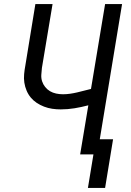

<svg xmlns="http://www.w3.org/2000/svg" viewBox="-20 -755 640 939"><path d="M494 164H410L437 0H372L412 -240Q378 -231 344.5 -225.5Q311 -220 277 -220Q256 -220 235.5 -223Q215 -226 195.5 -233.5Q176 -241 159.5 -252Q143 -263 130.5 -278Q118 -293 110 -312Q102 -331 99 -351Q96 -371 98 -392.5Q100 -414 104 -435L153 -735H237L185 -423Q183 -406 182 -389Q181 -372 186 -357Q191 -342 201 -329.5Q211 -317 224.5 -309Q238 -301 254.5 -297.5Q271 -294 288 -294Q305 -294 322.5 -296.5Q340 -299 357 -303Q374 -307 391 -311.5Q408 -316 425 -320L494 -735H577L468 -74H533Z"/></svg>

Font: Iosevka Curly Extended
Style: Italic
Weight: 400
Width: 7
Italic angle: -9°
Monospace: yes
Designer: Belleve Invis
Foundry: Belleve Invis
Version: Version 11.1.0; ttfautohint (v1.8.3)